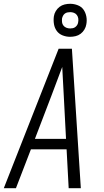

<svg xmlns="http://www.w3.org/2000/svg" viewBox="-29 -992 549 1012"><path d="M-9 0 280 -735H350L397 0H333L322 -205H134L55 0ZM319 -260 307 -490Q305 -527 303 -564.5Q301 -602 299 -639Q285 -602 271 -564.5Q257 -527 243 -490L155 -260ZM340 -798Q320 -798 301 -805.5Q282 -813 270.5 -828.5Q259 -844 255.5 -864.5Q252 -885 255 -906Q257 -920 265 -933.5Q273 -947 285 -956Q297 -965 311.5 -968.5Q326 -972 341 -972Q361 -972 380.5 -964.5Q400 -957 411 -941.5Q422 -926 426 -905.5Q430 -885 426 -864Q424 -850 416 -836.5Q408 -823 396 -814Q384 -805 369.5 -801.5Q355 -798 340 -798ZM341 -842Q348 -842 355 -843.5Q362 -845 368 -849.5Q374 -854 378 -860.5Q382 -867 383 -875Q385 -885 383.5 -895Q382 -905 376 -913Q370 -921 360.5 -924.5Q351 -928 341 -928Q334 -928 326.5 -926.5Q319 -925 313 -920.5Q307 -916 303.5 -909.5Q300 -903 298 -895Q297 -885 298 -875Q299 -865 305.5 -857Q312 -849 321.5 -845.5Q331 -842 341 -842Z"/></svg>

Font: Iosevka Light Oblique
Style: Regular
Weight: 300
Italic angle: -9°
Monospace: yes
Designer: Belleve Invis
Foundry: Belleve Invis
Version: Version 32.5.0; ttfautohint (v1.8.4)